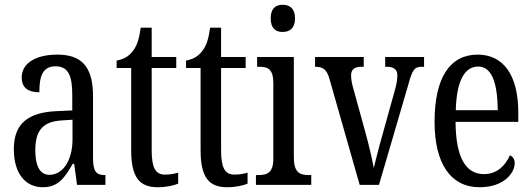

<svg xmlns="http://www.w3.org/2000/svg" viewBox="-20 -775 2231 805"><path d="M159 10C226 10 251 -31 285 -88H291L303 0H422V-41H419C383 -41 370 -57 370 -113V-372C370 -499 319 -546 220 -546C130 -546 71 -510 71 -450C71 -409 96 -388 145 -388C145 -453 157 -497 213 -497C272 -497 283 -448 283 -373V-312L218 -309C97 -304 38 -256 38 -150C38 -41 92 10 159 10ZM187 -42C146 -42 128 -82 128 -144C128 -223 155 -265 238 -270L284 -273V-191C284 -106 246 -42 187 -42Z M641 10C680 10 710 2 727 -5V-51C709 -46 693 -43 671 -43C632 -43 616 -72 616 -144V-490H719V-536H616V-659H570C562 -603 552 -580 536 -560C520 -539 500 -527 469 -521V-490H530V-145C530 -30 566 10 641 10Z M932 10C971 10 1001 2 1018 -5V-51C1000 -46 984 -43 962 -43C923 -43 907 -72 907 -144V-490H1010V-536H907V-659H861C853 -603 843 -580 827 -560C811 -539 791 -527 760 -521V-490H821V-145C821 -30 857 10 932 10Z M1165 -641C1194 -641 1217 -656 1217 -698C1217 -740 1194 -755 1165 -755C1136 -755 1115 -740 1115 -698C1115 -656 1136 -641 1165 -641ZM1053 0H1285V-41H1275C1236 -41 1212 -52 1212 -115V-536H1058V-495H1068C1105 -495 1126 -484 1126 -425V-110C1126 -51 1101 -41 1063 -41H1053Z M1362 -442 1488 0H1569L1691 -417C1708 -479 1716 -495 1747 -495H1758V-536H1595V-495H1603C1631 -495 1646 -483 1646 -460C1646 -438 1642 -418 1632 -384L1583 -208C1566 -149 1554 -97 1547 -71C1541 -105 1526 -170 1512 -220L1461 -405C1456 -423 1452 -441 1452 -459C1452 -481 1464 -495 1494 -495H1505V-536H1301V-495C1334 -495 1350 -485 1362 -442Z M1991 10C2093 10 2138 -50 2138 -91C2138 -109 2129 -119 2118 -124C2099 -81 2064 -45 2009 -45C1933 -45 1891 -114 1890 -264H2153V-304C2153 -462 2089 -546 1983 -546C1868 -546 1802 -452 1802 -264C1802 -90 1869 10 1991 10ZM2067 -313H1891C1894 -430 1925 -496 1985 -496C2044 -496 2066 -422 2067 -313Z"/></svg>

Font: Noto Serif Armenian ExtraCondensed
Style: Regular
Weight: 400
Width: 2
Designer: Monotype Design Team
Foundry: Monotype Imaging Inc.
Version: Version 2.008